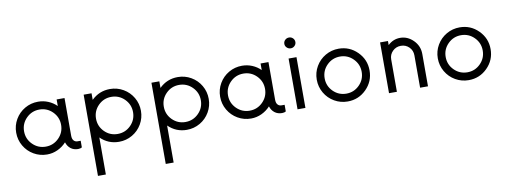

<svg xmlns="http://www.w3.org/2000/svg" viewBox="-74 -1131 4931 1862"><g transform="rotate(-10 2392.0 -200.0)"><path d="M627.4 -64.9H658.7V0Q643.6 9.8 621.1 9.8Q578.1 9.8 548.3 -13.4Q518.6 -36.6 506.3 -76.2Q469.7 -36.1 420.4 -13.2Q371.1 9.8 316.4 9.8Q245.6 9.8 185.8 -24.9Q126 -59.6 91.1 -119.4Q56.2 -179.2 56.2 -250Q56.2 -320.8 91.1 -380.6Q126 -440.4 185.8 -475.1Q245.6 -509.8 316.4 -509.8Q369.1 -509.8 416.3 -490Q463.4 -470.2 498.5 -435.1V-500H576.2V-129.9Q576.2 -97.2 590.6 -81.1Q605 -64.9 627.4 -64.9ZM316.4 -67.4Q391.6 -67.4 445.1 -120.8Q498.5 -174.3 498.5 -250Q498.5 -325.7 445.1 -379.2Q391.6 -432.6 316.4 -432.6Q240.7 -432.6 187.3 -379.2Q133.8 -325.7 133.8 -250Q133.8 -174.3 187.3 -120.8Q240.7 -67.4 316.4 -67.4Z M1024.4 -509.8Q1095.2 -509.8 1155 -475.1Q1214.8 -440.4 1249.8 -380.6Q1284.7 -320.8 1284.7 -250Q1284.7 -179.2 1249.8 -119.4Q1214.8 -59.6 1155 -24.9Q1095.2 9.8 1024.4 9.8Q918.5 9.8 842.3 -64.9V299.8H764.6V-500H842.3V-435.1Q918.5 -509.8 1024.4 -509.8ZM895.5 -120.8Q948.7 -67.4 1024.4 -67.4Q1100.1 -67.4 1153.6 -120.8Q1207 -174.3 1207 -250Q1207 -325.7 1153.6 -379.2Q1100.1 -432.6 1024.4 -432.6Q948.7 -432.6 895.5 -379.2Q842.3 -325.7 842.3 -250Q842.3 -174.3 895.5 -120.8Z M1691.9 -509.8Q1762.7 -509.8 1822.5 -475.1Q1882.3 -440.4 1917.2 -380.6Q1952.1 -320.8 1952.1 -250Q1952.1 -179.2 1917.2 -119.4Q1882.3 -59.6 1822.5 -24.9Q1762.7 9.8 1691.9 9.8Q1585.9 9.8 1509.8 -64.9V299.8H1432.1V-500H1509.8V-435.1Q1585.9 -509.8 1691.9 -509.8ZM1563 -120.8Q1616.2 -67.4 1691.9 -67.4Q1767.6 -67.4 1821 -120.8Q1874.5 -174.3 1874.5 -250Q1874.5 -325.7 1821 -379.2Q1767.6 -432.6 1691.9 -432.6Q1616.2 -432.6 1563 -379.2Q1509.8 -325.7 1509.8 -250Q1509.8 -174.3 1563 -120.8Z M2635.7 -64.9H2667V0Q2651.9 9.8 2629.4 9.8Q2586.4 9.8 2556.6 -13.4Q2526.9 -36.6 2514.6 -76.2Q2478 -36.1 2428.7 -13.2Q2379.4 9.8 2324.7 9.8Q2253.9 9.8 2194.1 -24.9Q2134.3 -59.6 2099.4 -119.4Q2064.5 -179.2 2064.5 -250Q2064.5 -320.8 2099.4 -380.6Q2134.3 -440.4 2194.1 -475.1Q2253.9 -509.8 2324.7 -509.8Q2377.4 -509.8 2424.6 -490Q2471.7 -470.2 2506.8 -435.1V-500H2584.5V-129.9Q2584.5 -97.2 2598.9 -81.1Q2613.3 -64.9 2635.7 -64.9ZM2324.7 -67.4Q2399.9 -67.4 2453.4 -120.8Q2506.8 -174.3 2506.8 -250Q2506.8 -325.7 2453.4 -379.2Q2399.9 -432.6 2324.7 -432.6Q2249 -432.6 2195.6 -379.2Q2142.1 -325.7 2142.1 -250Q2142.1 -174.3 2195.6 -120.8Q2249 -67.4 2324.7 -67.4Z M2821.8 -593.8Q2799.3 -593.8 2783 -609.4Q2766.6 -625 2766.6 -646.5Q2766.6 -669.4 2782.7 -684.8Q2798.8 -700.2 2821.8 -700.2Q2843.8 -700.2 2859.6 -684.8Q2875.5 -669.4 2875.5 -646.5Q2875.5 -625 2859.4 -609.4Q2843.3 -593.8 2821.8 -593.8ZM2782.7 0V-500H2860.4V0Z M3276.4 9.8Q3205.6 9.8 3145.8 -24.9Q3085.9 -59.6 3051 -119.4Q3016.1 -179.2 3016.1 -250Q3016.1 -320.8 3051 -380.6Q3085.9 -440.4 3145.8 -475.1Q3205.6 -509.8 3276.4 -509.8Q3383.8 -509.8 3460 -433.6Q3536.1 -357.4 3536.1 -250Q3536.1 -142.6 3460 -66.4Q3383.8 9.8 3276.4 9.8ZM3276.4 -67.4Q3351.6 -67.4 3405 -120.8Q3458.5 -174.3 3458.5 -250Q3458.5 -325.7 3405 -379.2Q3351.6 -432.6 3276.4 -432.6Q3200.7 -432.6 3147.2 -379.2Q3093.8 -325.7 3093.8 -250Q3093.8 -174.3 3147.2 -120.8Q3200.7 -67.4 3276.4 -67.4Z M3882.3 -509.8Q3955.6 -509.8 4011.5 -453.6Q4067.4 -397.5 4067.4 -318.8V0H3989.7V-318.8Q3989.7 -366.7 3956.8 -399.7Q3923.8 -432.6 3876 -432.6Q3828.1 -432.6 3794.7 -399.7Q3761.2 -366.7 3761.2 -318.8V0H3683.6V-500H3761.2V-460Q3813.5 -509.8 3882.3 -509.8Z M4468.3 9.8Q4397.5 9.8 4337.6 -24.9Q4277.8 -59.6 4242.9 -119.4Q4208 -179.2 4208 -250Q4208 -320.8 4242.9 -380.6Q4277.8 -440.4 4337.6 -475.1Q4397.5 -509.8 4468.3 -509.8Q4575.7 -509.8 4651.9 -433.6Q4728 -357.4 4728 -250Q4728 -142.6 4651.9 -66.4Q4575.7 9.8 4468.3 9.8ZM4468.3 -67.4Q4543.5 -67.4 4596.9 -120.8Q4650.4 -174.3 4650.4 -250Q4650.4 -325.7 4596.9 -379.2Q4543.5 -432.6 4468.3 -432.6Q4392.6 -432.6 4339.1 -379.2Q4285.6 -325.7 4285.6 -250Q4285.6 -174.3 4339.1 -120.8Q4392.6 -67.4 4468.3 -67.4Z"/></g></svg>

Font: Now
Style: Regular
Weight: 400
Designer: Alfredo Marco Pradil
Foundry: Alfredo Marco Pradil
Version: Version 1.002;PS 001.002;hotconv 1.0.88;makeotf.lib2.5.64775